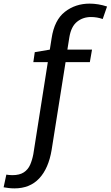

<svg xmlns="http://www.w3.org/2000/svg" viewBox="-133 -800 611 1060"><path d="M-53 240Q-71 240 -86 238Q-101 236 -113 234L-98 164Q-92 165 -83.5 166Q-75 167 -65 167Q-25 167 -1.5 151.5Q22 136 33.5 109.5Q45 83 51 51L131 -457H51L59 -512L142 -526L152 -589Q167 -689 225 -734.5Q283 -780 362 -780Q385 -780 409.5 -776Q434 -772 458 -764L434 -695Q403 -706 369 -706Q325 -706 292.5 -680Q260 -654 250 -595L239 -526H375L363 -457H229L152 28Q135 130 83.5 185Q32 240 -53 240Z"/></svg>

Font: Bitter Medium
Style: Italic
Weight: 500
Italic angle: -9°
Designer: Sol Matas, and Bitter project Authors
Foundry: Sol Matas
Version: Version 2.001